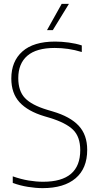

<svg xmlns="http://www.w3.org/2000/svg" viewBox="-20 -964 509 993"><path d="M200.5 9Q165.5 9 124.8 2.5Q84 -4 46 -18V-52Q88.5 -37 127.8 -30.5Q167 -24 203 -24Q395 -24 395 -187.5Q395 -256.5 358 -292.8Q321 -329 237.5 -354.5L209 -363Q124 -388.5 81.2 -435Q38.5 -481.5 38.5 -558Q38.5 -647 96 -698Q153.5 -749 265 -749Q298.5 -749 335.8 -744Q373 -739 403 -729V-695Q367 -706 332.5 -711Q298 -716 263 -716Q168 -716 121.2 -675.5Q74.5 -635 74.5 -560Q74.5 -493.5 109 -457Q143.5 -420.5 224.5 -396L253 -387.5Q343 -361 387 -313.8Q431 -266.5 431 -189Q431 -93 371 -42Q311 9 200.5 9ZM223 -808 299 -944H336.5L253 -808Z"/></svg>

Font: Encode Sans Semi Condensed Thin
Style: Regular
Weight: 100
Width: 4
Designer: Multiple Designers
Foundry: Impallari Type
Version: Version 3.000; ttfautohint (v1.8.3) -l 8 -r 50 -G 200 -x 14 